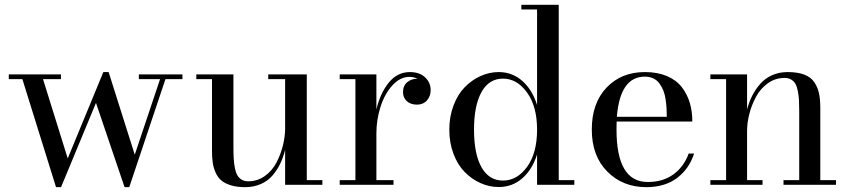

<svg xmlns="http://www.w3.org/2000/svg" viewBox="-20 -770 3539 800"><path d="M262.2 -109.9 410.6 -469.7H432.6L541.5 -125.5L647 -440.4H558.6V-460H740.2V-440.4H669.4L518.6 9.8H499L379.9 -341.3L234.4 9.8H213.4L73.2 -440.4H16.6V-460H233.9V-440.4H159.2Z M1258.3 -19.5H1323.2V0H1168V-145.5Q1160.2 -114.3 1147.7 -88.1Q1135.3 -62 1115.7 -39.1Q1096.2 -16.1 1066.9 -3.2Q1037.6 9.8 1001.5 9.8Q967.3 9.8 942.4 2.2Q917.5 -5.4 902.3 -18.1Q887.2 -30.8 878.4 -50.8Q869.6 -70.8 866.5 -91.8Q863.3 -112.8 863.3 -141.1V-440.4H797.9V-460H952.6V-155.3Q952.6 -127.4 953.9 -108.2Q955.1 -88.9 958.7 -69.8Q962.4 -50.8 969 -39.6Q975.6 -28.3 986.8 -21.5Q998 -14.6 1014.2 -14.6Q1052.7 -14.6 1083.5 -36.6Q1114.3 -58.6 1132.1 -93Q1149.9 -127.4 1158.9 -164.3Q1168 -201.2 1168 -235.4V-440.4H1097.7V-460H1258.3Z M1395.5 -19.5H1460.9V-440.4H1395.5V-460H1548.3V-314Q1564.5 -382.3 1600.1 -426Q1635.7 -469.7 1688 -469.7Q1728 -469.7 1751.2 -447.8Q1774.4 -425.8 1774.4 -395Q1774.4 -368.7 1758.8 -351.3Q1743.2 -334 1717.3 -334Q1690.9 -334 1675 -348.6Q1659.2 -363.3 1659.2 -386.2Q1659.2 -412.6 1676.5 -427.2Q1693.8 -441.9 1717.3 -441.9Q1718.3 -441.9 1719.5 -441.7Q1720.7 -441.4 1721.2 -441.4Q1703.1 -449.7 1686 -449.7Q1647.5 -449.7 1615.2 -414.6Q1583 -379.4 1565.7 -325.4Q1548.3 -271.5 1548.3 -214.4V-19.5H1619.6V0H1395.5Z M2373 -19.5V0H2217.8V-126.5Q2198.2 -64 2156.5 -27.3Q2114.7 9.3 2058.1 9.3Q2018.6 9.3 1981.7 -7.3Q1944.8 -23.9 1915.8 -53.7Q1886.7 -83.5 1869.4 -129.4Q1852.1 -175.3 1852.1 -229.5Q1852.1 -283.7 1869.4 -329.8Q1886.7 -376 1915.8 -406Q1944.8 -436 1981.7 -452.9Q2018.6 -469.7 2058.1 -469.7Q2114.7 -469.7 2156.5 -432.6Q2198.2 -395.5 2217.8 -332.5V-730.5H2152.3V-750H2308.1V-19.5ZM2075.7 -442.4Q2017.6 -442.4 1986.3 -386.5Q1955.1 -330.6 1955.1 -229.5Q1955.1 -128.4 1986.3 -73Q2017.6 -17.6 2075.7 -17.6Q2134.8 -17.6 2176.3 -75Q2217.8 -132.3 2217.8 -229.5Q2217.8 -326.7 2176 -384.5Q2134.3 -442.4 2075.7 -442.4Z M2872.1 -130.4Q2851.6 -66.4 2801 -28.3Q2750.5 9.8 2672.9 9.8Q2574.7 9.8 2510.3 -55.2Q2445.8 -120.1 2445.8 -230Q2445.8 -340.3 2507.3 -405Q2568.8 -469.7 2667 -469.7Q2719.7 -469.7 2758.8 -453.1Q2797.9 -436.5 2820.6 -407.2Q2843.3 -377.9 2854 -342Q2864.7 -306.2 2864.7 -263.7H2549.3Q2548.8 -252.4 2548.8 -230Q2548.8 -11.7 2678.7 -11.7Q2743.2 -11.7 2786.6 -43.9Q2830.1 -76.2 2849.6 -130.4ZM2667 -450.7Q2563.5 -450.7 2550.3 -283.2H2758.3Q2758.3 -302.7 2757.3 -318.8Q2756.3 -335 2753.4 -355.7Q2750.5 -376.5 2744.1 -392.1Q2737.8 -407.7 2728 -421.6Q2718.3 -435.5 2702.6 -443.1Q2687 -450.7 2667 -450.7Z M2939.9 -19.5H3005.4V-440.4H2939.9V-460H3092.8V-314Q3101.1 -345.2 3114.3 -371.3Q3127.4 -397.5 3147.5 -420.4Q3167.5 -443.4 3196.8 -456.5Q3226.1 -469.7 3261.7 -469.7Q3303.7 -469.7 3331.5 -459Q3359.4 -448.2 3373.5 -426.5Q3387.7 -404.8 3392.8 -379.9Q3397.9 -355 3397.9 -319.3V-19.5H3463.4V0H3244.6V-19.5H3310.1V-304.7Q3310.1 -333 3309.1 -351.8Q3308.1 -370.6 3304.4 -389.9Q3300.8 -409.2 3294.4 -420.4Q3288.1 -431.6 3276.6 -438.5Q3265.1 -445.3 3249 -445.3Q3210.4 -445.3 3179.4 -423.1Q3148.4 -400.9 3130.1 -366.7Q3111.8 -332.5 3102.3 -295.7Q3092.8 -258.8 3092.8 -224.6V-19.5H3157.2V0H2939.9Z"/></svg>

Font: Bodoni* 11pt
Style: Regular
Weight: 400
Version: Version 2.3